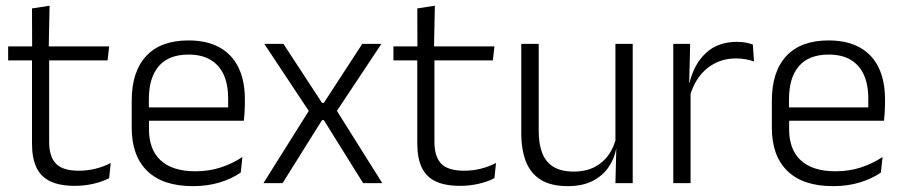

<svg xmlns="http://www.w3.org/2000/svg" viewBox="-20 -641 3162 672"><path d="M242.5 9.5Q189 9.5 155.8 -6.5Q122.5 -22.5 107.2 -55.5Q92 -88.5 92 -137.5V-455.5H152V-144.5Q152 -93 175.8 -68.2Q199.5 -43.5 256 -43.5Q286 -43.5 314.2 -50.5Q342.5 -57.5 367.5 -70.5L362 -17.5Q338.5 -5 307 2.2Q275.5 9.5 242.5 9.5ZM8.5 -429.5V-478.5H362L356.5 -429.5ZM92.5 -471.5 92 -611.5 153.5 -621 150.5 -471.5Z M655.5 10.5Q550 10.5 495.5 -42.5Q441 -95.5 441 -193.5V-288.5Q441 -390.5 491.8 -445Q542.5 -499.5 639.5 -499.5Q704.5 -499.5 748.5 -475Q792.5 -450.5 814.8 -404.5Q837 -358.5 837 -294V-276.5Q837 -262 836 -247.5Q835 -233 833.5 -218.5H777.5Q778.5 -240.5 778.5 -260.2Q778.5 -280 778.5 -296.5Q778.5 -345.5 762.8 -379.8Q747 -414 716.2 -432Q685.5 -450 639.5 -450Q571 -450 536 -409.8Q501 -369.5 501 -293.5V-246L501.5 -238V-187.5Q501.5 -154 511.2 -127Q521 -100 541.2 -80.8Q561.5 -61.5 592.2 -51.5Q623 -41.5 664 -41.5Q711.5 -41.5 752.2 -54.8Q793 -68 828.5 -91.5L822.5 -37Q791.5 -15.5 749 -2.5Q706.5 10.5 655.5 10.5ZM472.5 -218.5V-265H820V-218.5Z M902 0 1066.5 -262V-244L905 -487.5H972L1107 -281H1113.5L1248 -487.5H1315L1153.5 -244.5V-262L1318 0H1251L1113.5 -220.5H1107L969 0Z M1591 9.5Q1537.5 9.5 1504.2 -6.5Q1471 -22.5 1455.8 -55.5Q1440.5 -88.5 1440.5 -137.5V-455.5H1500.5V-144.5Q1500.5 -93 1524.2 -68.2Q1548 -43.5 1604.5 -43.5Q1634.5 -43.5 1662.8 -50.5Q1691 -57.5 1716 -70.5L1710.5 -17.5Q1687 -5 1655.5 2.2Q1624 9.5 1591 9.5ZM1357 -429.5V-478.5H1710.5L1705 -429.5ZM1441 -471.5 1440.5 -611.5 1502 -621 1499 -471.5Z M1865.5 -487.5V-181.5Q1865.5 -138.5 1877.2 -106.8Q1889 -75 1916 -57.8Q1943 -40.5 1988.5 -40.5Q2031 -40.5 2061.8 -56.8Q2092.5 -73 2111.8 -101.2Q2131 -129.5 2137.5 -164.5L2150 -120H2136.5Q2130 -84.5 2109.2 -54.8Q2088.5 -25 2053.2 -7.2Q2018 10.5 1967.5 10.5Q1909 10.5 1873.2 -11.5Q1837.5 -33.5 1821 -75Q1804.5 -116.5 1804.5 -175.5V-487.5ZM2194.5 -487.5V0H2134L2137 -120.5L2134 -123.5V-487.5Z M2393.5 -301.5 2378 -348 2393 -350Q2409 -417 2451 -455.8Q2493 -494.5 2559.5 -494.5Q2577 -494.5 2591 -491.8Q2605 -489 2615 -485L2619 -426Q2606.5 -430.5 2590.5 -433.5Q2574.5 -436.5 2555.5 -436.5Q2498.5 -436.5 2455.5 -402.2Q2412.5 -368 2393.5 -301.5ZM2336.5 0V-487.5H2395.5L2392 -341L2397 -336V0Z M2896 10.5Q2790.5 10.5 2736 -42.5Q2681.5 -95.5 2681.5 -193.5V-288.5Q2681.5 -390.5 2732.2 -445Q2783 -499.5 2880 -499.5Q2945 -499.5 2989 -475Q3033 -450.5 3055.2 -404.5Q3077.5 -358.5 3077.5 -294V-276.5Q3077.5 -262 3076.5 -247.5Q3075.5 -233 3074 -218.5H3018Q3019 -240.5 3019 -260.2Q3019 -280 3019 -296.5Q3019 -345.5 3003.2 -379.8Q2987.5 -414 2956.8 -432Q2926 -450 2880 -450Q2811.5 -450 2776.5 -409.8Q2741.5 -369.5 2741.5 -293.5V-246L2742 -238V-187.5Q2742 -154 2751.8 -127Q2761.5 -100 2781.8 -80.8Q2802 -61.5 2832.8 -51.5Q2863.5 -41.5 2904.5 -41.5Q2952 -41.5 2992.8 -54.8Q3033.5 -68 3069 -91.5L3063 -37Q3032 -15.5 2989.5 -2.5Q2947 10.5 2896 10.5ZM2713 -218.5V-265H3060.5V-218.5Z"/></svg>

Font: Anek Odia Medium Light
Style: Regular
Weight: 300
Version: Version 1.003